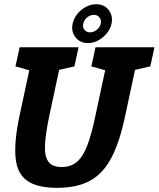

<svg xmlns="http://www.w3.org/2000/svg" viewBox="-20 -894 762 922"><path d="M580.7 -336Q554.7 -212 514.7 -136Q474.7 -60 412 -26Q349.3 8 254 8Q158.7 8 110.5 -26Q62.3 -60 54.8 -136Q47.3 -212 73.3 -336H216.3Q199.3 -254 196.2 -199.8Q193 -145.7 211.5 -118.8Q230 -92 275.7 -92Q322.3 -92 351.7 -118.8Q381 -145.7 400.8 -199.8Q420.7 -254 437.7 -336ZM508.7 -667H651.7L580.7 -336H437.7ZM216.3 -336H73.3L144.3 -667H287.3ZM74.3 -667H154.3L148.3 -548.7L54.3 -575.3ZM438.7 -667H518.7L512.7 -548.7L418.7 -575.3ZM559.7 -542.7 641.7 -667H721.7L701.7 -575.3ZM195.3 -542.7 277.3 -667H357.3L337.3 -575.3ZM328.8 -780.5Q334.7 -806.3 351.6 -827.2Q368.5 -848.1 392.4 -860.9Q416.3 -873.7 442 -873.7Q480 -873.7 501.7 -846.2Q523.3 -818.7 515.7 -780.3Q510.3 -755.3 493 -734.2Q475.7 -713 451.9 -700Q428.1 -687 402.6 -687Q364.3 -687 342.5 -715Q320.7 -743 328.8 -780.5ZM379.7 -779.8Q375.7 -763.3 385.5 -751Q395.3 -738.7 413 -738.7Q430.3 -738.7 445 -751Q459.7 -763.3 463.7 -779.8Q467.7 -798 457.8 -810.3Q447.9 -822.7 430.9 -822.7Q413 -822.7 398.3 -810.3Q383.7 -798 379.7 -779.8Z"/></svg>

Font: Epunda Slab Light
Style: Italic
Weight: 300
Italic angle: -12°
Designer: Simon Atzbach
Foundry: typofactur
Version: Version 1.102